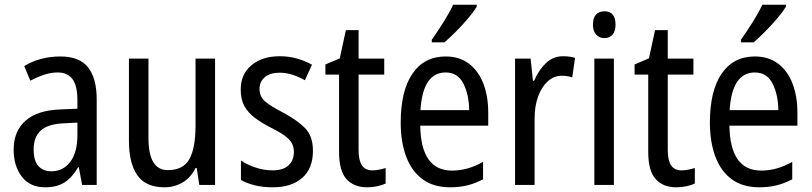

<svg xmlns="http://www.w3.org/2000/svg" viewBox="-20 -786 3452 816"><path d="M236 -546Q318 -546 354.5 -499.5Q391 -453 391 -363V0H329L315 -75H312Q287 -32 254.5 -11Q222 10 172 10Q107 10 72.5 -35.5Q38 -81 38 -150Q38 -229 89 -273.5Q140 -318 239 -321L309 -324V-359Q309 -422 288 -450Q267 -478 225 -478Q197 -478 168 -468.5Q139 -459 109 -443L83 -505Q115 -525 154 -535.5Q193 -546 236 -546ZM252 -262Q183 -259 153 -231Q123 -203 123 -151Q123 -103 143 -80.5Q163 -58 198 -58Q248 -58 278.5 -98Q309 -138 309 -213V-265Z M894 -537V0H827L816 -72H811Q791 -31 756 -10.5Q721 10 679 10Q599 10 563.5 -41.5Q528 -93 528 -186V-537H611V-199Q611 -63 693 -63Q759 -63 785 -110Q811 -157 811 -253V-537Z M1310 -145Q1310 -70 1264.5 -30Q1219 10 1140 10Q1096 10 1062.5 1.5Q1029 -7 1004 -21V-104Q1028 -87 1064.5 -74.5Q1101 -62 1138 -62Q1183 -62 1206 -83Q1229 -104 1229 -141Q1229 -172 1208 -194Q1187 -216 1132 -243Q1093 -263 1064 -284.5Q1035 -306 1019 -334.5Q1003 -363 1003 -405Q1003 -471 1049 -509Q1095 -547 1169 -547Q1207 -547 1241 -537.5Q1275 -528 1306 -511L1276 -445Q1251 -459 1224 -468Q1197 -477 1168 -477Q1128 -477 1105.5 -458Q1083 -439 1083 -408Q1083 -376 1105.5 -356Q1128 -336 1184 -307Q1242 -276 1276 -242Q1310 -208 1310 -145Z M1563 -62Q1577 -62 1592 -65Q1607 -68 1619 -72V-6Q1604 1 1583.5 5.5Q1563 10 1540 10Q1484 10 1452.5 -25Q1421 -60 1421 -140V-469H1363V-512L1424 -538L1450 -658H1504V-537H1613V-469H1504V-148Q1504 -105 1518 -83.5Q1532 -62 1563 -62Z M1874 -546Q1933 -546 1973.5 -515Q2014 -484 2034.5 -430Q2055 -376 2055 -308V-252H1766Q1769 -61 1901 -61Q1968 -61 2033 -98V-24Q2001 -7 1967.5 1.5Q1934 10 1893 10Q1822 10 1775.5 -24.5Q1729 -59 1706 -121Q1683 -183 1683 -265Q1683 -400 1733 -473Q1783 -546 1874 -546ZM1874 -478Q1777 -478 1767 -318H1974Q1973 -385 1949 -431.5Q1925 -478 1874 -478ZM2006 -757Q1993 -736 1969 -707.5Q1945 -679 1917.5 -651.5Q1890 -624 1869 -606H1815V-617Q1841 -654 1865.5 -693Q1890 -732 1906 -766H2006Z M2373 -547Q2385 -547 2398 -545.5Q2411 -544 2424 -540L2412 -457Q2392 -464 2367 -464Q2334 -464 2308 -440.5Q2282 -417 2267 -376Q2252 -335 2252 -282V0H2169V-537H2235L2245 -443H2250Q2270 -489 2300.5 -518Q2331 -547 2373 -547Z M2549 -738Q2596 -738 2596 -681Q2596 -654 2583.5 -639Q2571 -624 2549 -624Q2527 -624 2513.5 -639Q2500 -654 2500 -681Q2500 -710 2513 -724Q2526 -738 2549 -738ZM2589 -537V0H2506V-537Z M2877 -62Q2891 -62 2906 -65Q2921 -68 2933 -72V-6Q2918 1 2897.5 5.5Q2877 10 2854 10Q2798 10 2766.5 -25Q2735 -60 2735 -140V-469H2677V-512L2738 -538L2764 -658H2818V-537H2927V-469H2818V-148Q2818 -105 2832 -83.5Q2846 -62 2877 -62Z M3188 -546Q3247 -546 3287.5 -515Q3328 -484 3348.5 -430Q3369 -376 3369 -308V-252H3080Q3083 -61 3215 -61Q3282 -61 3347 -98V-24Q3315 -7 3281.5 1.5Q3248 10 3207 10Q3136 10 3089.5 -24.5Q3043 -59 3020 -121Q2997 -183 2997 -265Q2997 -400 3047 -473Q3097 -546 3188 -546ZM3188 -478Q3091 -478 3081 -318H3288Q3287 -385 3263 -431.5Q3239 -478 3188 -478ZM3320 -757Q3307 -736 3283 -707.5Q3259 -679 3231.5 -651.5Q3204 -624 3183 -606H3129V-617Q3155 -654 3179.5 -693Q3204 -732 3220 -766H3320Z"/></svg>

Font: Noto Sans Gurmukhi Condensed
Style: Regular
Weight: 400
Width: 3
Designer: Jelle Bosma - Monotype Design Team
Foundry: Monotype Imaging Inc.
Version: Version 2.004; ttfautohint (v1.8.4.7-5d5b)